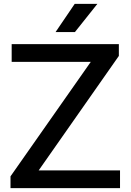

<svg xmlns="http://www.w3.org/2000/svg" viewBox="-20 -967 671 987"><path d="M34 0V-60.5L463.5 -673L467.5 -649H40V-740H591V-679.5L162 -67L158 -91H597V0ZM265.5 -802 364 -947H480.5L365 -802Z"/></svg>

Font: Encode Sans SC SemiExpanded Medium
Style: Regular
Weight: 500
Width: 6
Designer: Multiple Designers
Foundry: Impallari Type
Version: Version 3.002